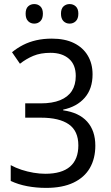

<svg xmlns="http://www.w3.org/2000/svg" viewBox="-20 -914 545 944"><path d="M435.1 -548.3Q435.1 -477.5 396.5 -433.3Q357.9 -389.2 290.5 -375V-371.6Q368.2 -360.8 408.4 -316.2Q448.7 -271.5 448.7 -197.8Q448.7 -134.8 421.9 -88.1Q395 -41.5 341.1 -15.9Q287.1 9.8 207 9.8Q158.7 9.8 114.3 1.5Q69.8 -6.8 32.7 -24.4V-102.1Q56.6 -88.9 85.7 -79.3Q114.7 -69.8 145 -64.7Q175.3 -59.6 202.6 -59.6Q283.7 -59.6 324.5 -95Q365.2 -130.4 365.2 -199.2Q365.2 -270 318.4 -302.7Q271.5 -335.4 181.6 -335.4H104V-405.8H179.7Q237.3 -405.8 275.6 -421.4Q314 -437 333.3 -467Q352.5 -497.1 352.5 -540.5Q352.5 -596.2 318.8 -625.2Q285.2 -654.3 228.5 -654.3Q179.2 -654.3 143.8 -639.4Q108.4 -624.5 78.1 -600.6L39.1 -657.2Q64 -677.7 93.5 -692.9Q123 -708 158.4 -716.1Q193.8 -724.1 234.9 -724.1Q299.3 -724.1 343.8 -702.1Q388.2 -680.2 411.6 -640.6Q435.1 -601.1 435.1 -548.3ZM106 -846.7Q106 -871.1 118.2 -882.6Q130.4 -894 148.4 -894Q166.5 -894 178.7 -882.3Q190.9 -870.6 190.9 -846.7Q190.9 -822.3 178.7 -810.1Q166.5 -797.9 148.4 -797.9Q130.4 -797.9 118.2 -810.1Q106 -822.3 106 -846.7ZM279.8 -846.7Q279.8 -871.1 292.2 -882.6Q304.7 -894 322.3 -894Q340.3 -894 352.8 -882.3Q365.2 -870.6 365.2 -846.7Q365.2 -822.3 352.8 -810.1Q340.3 -797.9 322.3 -797.9Q304.2 -797.9 292 -810.1Q279.8 -822.3 279.8 -846.7Z"/></svg>

Font: Open Sans SemiCondensed
Style: Regular
Weight: 400
Width: 4
Designer: Monotype Design Team
Foundry: Monotype Imaging Inc.
Version: Version 3.000